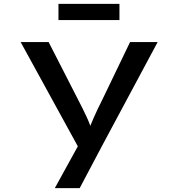

<svg xmlns="http://www.w3.org/2000/svg" viewBox="-20 -745 925 995"><path d="M264 230 406 -28 404 51 87 -527H232L385 -228Q410 -180 429.5 -138Q449 -96 458 -61L435 -59Q447 -92 466 -135.5Q485 -179 510 -228L654 -527H797L512 5L393 230ZM283 -641V-725H599V-641Z"/></svg>

Font: Lexend Tera Medium
Style: Regular
Weight: 500
Designer: Bonnie Shaver-Troup, Thomas Jockin
Foundry: Lexend
Version: Version 1.007